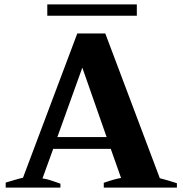

<svg xmlns="http://www.w3.org/2000/svg" viewBox="-20 -857 835 877"><path d="M605 -785H196V-837H605ZM788 -20V0H454V-22Q509 -41 533 -44L486 -177H223L174 -42Q197 -39 223 -29.5Q249 -20 256 -18V0H6V-23Q29 -30 51.5 -36.5Q74 -43 85 -45L333 -704H461L710 -43Q746 -34 788 -20ZM467 -231 356 -548 242 -231Z"/></svg>

Font: Trirong ExtraBold
Style: Regular
Weight: 800
Designer: Katatrad Team
Foundry: CadsonDemak
Version: Version 1.001